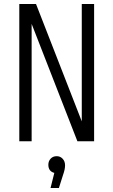

<svg xmlns="http://www.w3.org/2000/svg" viewBox="-20 -710 570 965"><path d="M77 0V-690H161L391 -100V-690H453V0H369L139 -590V0ZM307 121Q307 131 304.5 143Q302 155 295 175L276 235H234L253 159Q223 151 223 118Q223 100 234.5 87.5Q246 75 265 75Q283 75 295 88Q307 101 307 121Z"/></svg>

Font: Radio Canada Condensed Light
Style: Regular
Weight: 300
Width: 3
Designer: Charles Daoud, Etienne Aubert Bonn, Alexandre Saumier Demers, Jacques Le Bailly
Foundry: Radio-Canada
Version: Version 2.104; ttfautohint (v1.8.4.7-5d5b);gftools[0.9.28.de